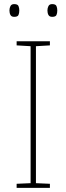

<svg xmlns="http://www.w3.org/2000/svg" viewBox="-20 -915 323 935"><path d="M223 0H61V-20L129 -23V-690L61 -694V-714H223V-694L155 -690V-23L223 -20ZM26 -864Q26 -876 31 -885.5Q36 -895 49 -895Q66 -895 70 -885.5Q74 -876 74 -864Q74 -851 70 -842Q66 -833 49 -833Q36 -833 31 -842Q26 -851 26 -864ZM211 -864Q211 -876 216 -885.5Q221 -895 234 -895Q251 -895 255 -885.5Q259 -876 259 -864Q259 -851 255 -842Q251 -833 234 -833Q221 -833 216 -842Q211 -851 211 -864Z"/></svg>

Font: Noto Sans Gujarati Thin
Style: Regular
Weight: 100
Designer: Jelle Bosma - Monotype Design Team, Universal Thirst
Foundry: Monotype Imaging Inc.
Version: Version 2.106; ttfautohint (v1.8.4.7-5d5b)